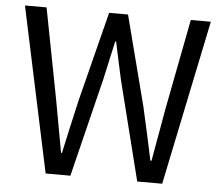

<svg xmlns="http://www.w3.org/2000/svg" viewBox="-52 -792 982 850"><g transform="rotate(5 439.0 -366.5)"><path d="M181 0H291L400 -442C412 -500 425 -553 437 -609H441C453 -553 464 -500 477 -442L588 0H699L851 -733H762L685 -334C671 -256 657 -177 643 -97H638C621 -177 604 -256 586 -334L483 -733H399L298 -334C280 -255 262 -176 245 -97H241C227 -176 212 -255 198 -334L121 -733H25Z"/></g></svg>

Font: Noto Sans CJK JP Regular
Style: Regular
Weight: 400
Designer: Ryoko NISHIZUKA (kana & ideographs); Paul D. Hunt (Latin, Greek & Cyrillic); Wenlong ZHANG (bopomofo); Sandoll Communica
Foundry: Adobe Systems Incorporated
Version: Version 1.001;PS 1.001;hotconv 1.0.78;makeotf.lib2.5.61930